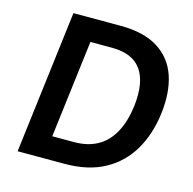

<svg xmlns="http://www.w3.org/2000/svg" viewBox="-103 -804 915 909"><g transform="rotate(15 354.5 -350.0)"><path d="M61 0 147 -700H377Q493 -700 562.5 -656Q632 -612 658.5 -533.5Q685 -455 672 -349Q659 -245 613 -166.5Q567 -88 487 -44Q407 0 291 0ZM201 -111H308Q374 -111 422 -137.5Q470 -164 499.5 -217.5Q529 -271 539 -350Q546 -409 538.5 -454Q531 -499 509.5 -529Q488 -559 452 -574Q416 -589 366 -589H260Z"/></g></svg>

Font: Inclusive Sans SemiBold
Style: Italic
Weight: 600
Italic angle: -7°
Designer: Olivia King
Foundry: Olivia King
Version: Version 2.004